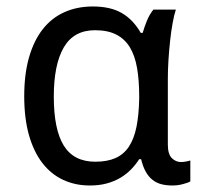

<svg xmlns="http://www.w3.org/2000/svg" viewBox="-20 -566 626 596"><path d="M275.9 -64Q313 -64 338.6 -75.4Q364.3 -86.9 380.1 -110.8Q396 -134.8 403.6 -171.9Q411.1 -209 412.1 -259.8V-267.1Q412.1 -316.4 405.5 -354.7Q398.9 -393.1 383.1 -419.2Q367.2 -445.3 340.8 -458.7Q314.5 -472.2 274.9 -472.2Q209 -472.2 178 -418.9Q147 -365.7 147 -266.1Q147 -164.1 178 -114Q209 -64 275.9 -64ZM258.8 9.8Q213.4 9.8 175.8 -7.8Q138.2 -25.4 111.3 -60.3Q84.5 -95.2 69.8 -147Q55.2 -198.7 55.2 -267.1Q55.2 -335.9 70.1 -387.9Q85 -439.9 112.5 -475.1Q140.1 -510.3 179.7 -528.1Q219.2 -545.9 268.1 -545.9Q322.8 -545.9 357.9 -525.6Q393.1 -505.4 417 -463.9H422.9Q427.7 -481 435.8 -501Q443.8 -521 456.1 -536.1H525.9Q520.5 -520 515.9 -494.6Q511.2 -469.2 508.1 -439.7Q504.9 -410.2 502.9 -379.4Q501 -348.6 501 -321.8V-117.2Q501 -87.9 513.2 -75.4Q525.4 -63 542 -63Q548.8 -63 557.9 -64.7Q566.9 -66.4 570.8 -67.9V-2.9Q563.5 1.5 547.6 5.6Q531.7 9.8 515.1 9.8Q496.6 9.8 481.2 5.9Q465.8 2 453.6 -7.6Q441.4 -17.1 432.6 -32.7Q423.8 -48.3 418 -71.8H412.1Q401.4 -55.2 387 -40.3Q372.6 -25.4 353.8 -14.2Q335 -2.9 311.5 3.4Q288.1 9.8 258.8 9.8Z"/></svg>

Font: Droid Sans
Style: Regular
Weight: 400
Foundry: Ascender Corporation
Version: Version 1.00 build 114